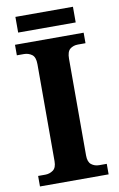

<svg xmlns="http://www.w3.org/2000/svg" viewBox="-94 -902 589 953"><g transform="rotate(-10 200.5 -425.0)"><path d="M28 0V-53H64Q86 -53 103.5 -65.5Q121 -78 121 -111V-600Q121 -636 103.5 -648.5Q86 -661 64 -661H28V-714H374V-661H336Q312 -661 296 -648Q280 -635 280 -599V-112Q280 -79 296.5 -66Q313 -53 336 -53H374V0ZM54 -771V-850H344V-771Z"/></g></svg>

Font: Noto Serif Ethiopic
Style: Bold
Weight: 700
Designer: Monotype Design Team
Foundry: Monotype Imaging Inc.
Version: Version 2.102; ttfautohint (v1.8.4.7-5d5b)